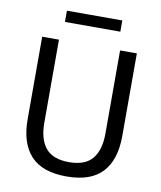

<svg xmlns="http://www.w3.org/2000/svg" viewBox="-88 -855 785 937"><g transform="rotate(10 305.0 -386.5)"><path d="M305.1 12.1Q185.1 12.1 127.8 -49.8Q70.5 -111.7 70.5 -229.7V-639H153.6V-227.3Q153.6 -145.5 189.5 -102.2Q225.4 -58.8 305.1 -58.8Q384.9 -58.8 420.7 -102.2Q456.5 -145.5 456.5 -227.3V-639H539.6V-229.7Q539.6 -111.7 482.5 -49.8Q425.3 12.1 305.1 12.1ZM167.3 -729.3V-785H441.8V-729.3Z"/></g></svg>

Font: Anek Latin Medium
Style: Regular
Weight: 500
Designer: Yesha Goshar
Foundry: Ek Type
Version: Version 1.003